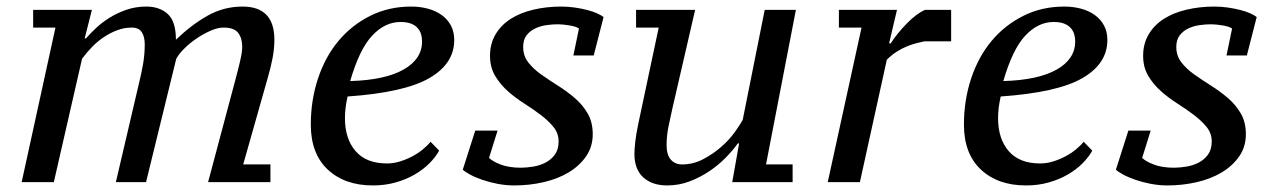

<svg xmlns="http://www.w3.org/2000/svg" viewBox="-20 -555 3885 585"><path d="M698 -315 614 0H804V-54H721L795 -315C801.7 -337.7 806.8 -358.7 810.5 -378C814.2 -397.3 816 -416 816 -434C816 -501.3 783.7 -535 719 -535C681 -535 645.7 -525.8 613 -507.5C580.3 -489.2 548 -464.7 516 -434C516 -471.3 507.7 -497.5 491 -512.5C474.3 -527.5 452.7 -535 426 -535C404 -535 383.5 -531.7 364.5 -525C345.5 -518.3 328.3 -510.2 313 -500.5C297.7 -490.8 284 -480.3 272 -469C260 -457.7 250 -447.3 242 -438H238L260 -525H81V-471H149L46 0H144L230 -376C239.3 -388.7 249.5 -400.7 260.5 -412C271.5 -423.3 283.5 -433.3 296.5 -442C309.5 -450.7 323.2 -457.7 337.5 -463C351.8 -468.3 366.3 -471 381 -471C395.7 -471 406 -466.3 412 -457C418 -447.7 421 -435.3 421 -420C421 -398.7 419.2 -377.8 415.5 -357.5C411.8 -337.2 407.3 -316.3 402 -295L333 0H425L517 -376C523 -386.7 531.8 -397.7 543.5 -409C555.2 -420.3 567.8 -430.5 581.5 -439.5C595.2 -448.5 609 -456 623 -462C637 -468 649.7 -471 661 -471C682.3 -471 697.2 -465.7 705.5 -455C713.8 -444.3 718 -430.3 718 -413C718 -401.7 715.8 -386.8 711.5 -368.5C707.2 -350.2 702.7 -332.3 698 -315Z M1318 -96 1292 -123C1286 -115.7 1278.2 -108 1268.5 -100C1258.8 -92 1248 -84.8 1236 -78.5C1224 -72.2 1211.5 -67 1198.5 -63C1185.5 -59 1172.3 -57 1159 -57C1117 -57 1085.2 -69.5 1063.5 -94.5C1041.8 -119.5 1031 -153 1031 -195C1031 -205.7 1031.7 -216.3 1033 -227C1034.3 -237.7 1036.3 -249 1039 -261C1154.3 -269 1237.3 -287.7 1288 -317C1338.7 -346.3 1364 -385 1364 -433C1364 -449.7 1360.7 -464.3 1354 -477C1347.3 -489.7 1338 -500.3 1326 -509C1314 -517.7 1300 -524.2 1284 -528.5C1268 -532.8 1251 -535 1233 -535C1187 -535 1145.2 -525.5 1107.5 -506.5C1069.8 -487.5 1037.7 -462 1011 -430C984.3 -398 963.7 -360 949 -316C934.3 -272 927 -225 927 -175C927 -116.3 944.2 -70.8 978.5 -38.5C1012.8 -6.2 1058.7 10 1116 10C1140.7 10 1163.7 7 1185 1C1206.3 -5 1225.7 -13 1243 -23C1260.3 -33 1275.3 -44.3 1288 -57C1300.7 -69.7 1310.7 -82.7 1318 -96ZM1200 -488C1213.3 -488 1224.2 -486.3 1232.5 -483C1240.8 -479.7 1247.5 -475.2 1252.5 -469.5C1257.5 -463.8 1261 -457.5 1263 -450.5C1265 -443.5 1266 -436.3 1266 -429C1266 -393 1247.2 -364.3 1209.5 -343C1171.8 -321.7 1117.7 -310 1047 -308C1065.7 -372.7 1088 -418.8 1114 -446.5C1140 -474.2 1168.7 -488 1200 -488Z M1567 -44C1543 -44 1522.7 -47.2 1506 -53.5C1489.3 -59.8 1477.3 -66.7 1470 -74L1496 -157H1428L1390 -38C1394 -34 1401.2 -29.2 1411.5 -23.5C1421.8 -17.8 1434.2 -12.5 1448.5 -7.5C1462.8 -2.5 1478.5 1.7 1495.5 5C1512.5 8.3 1529.7 10 1547 10C1577.7 10 1607.5 6.7 1636.5 0C1665.5 -6.7 1691 -16.7 1713 -30C1735 -43.3 1752.7 -59.7 1766 -79C1779.3 -98.3 1786 -120.7 1786 -146C1786 -170.7 1780.8 -191.8 1770.5 -209.5C1760.2 -227.2 1747 -242.8 1731 -256.5C1715 -270.2 1698 -282.7 1680 -294C1662 -305.3 1645 -316.7 1629 -328C1613 -339.3 1599.8 -351.7 1589.5 -365C1579.2 -378.3 1574 -394 1574 -412C1574 -426.7 1577.5 -438.5 1584.5 -447.5C1591.5 -456.5 1600.3 -463.5 1611 -468.5C1621.7 -473.5 1633.2 -476.8 1645.5 -478.5C1657.8 -480.2 1669.3 -481 1680 -481C1690 -481 1701.8 -479.8 1715.5 -477.5C1729.2 -475.2 1738.7 -472 1744 -468L1727 -386H1789L1819 -503C1815 -506.3 1808.7 -510 1800 -514C1791.3 -518 1781.2 -521.5 1769.5 -524.5C1757.8 -527.5 1745.2 -530 1731.5 -532C1717.8 -534 1704 -535 1690 -535C1660 -535 1631.7 -531.8 1605 -525.5C1578.3 -519.2 1555.3 -509.8 1536 -497.5C1516.7 -485.2 1501.3 -469.5 1490 -450.5C1478.7 -431.5 1473 -409.7 1473 -385C1473 -361.7 1478.2 -341.3 1488.5 -324C1498.8 -306.7 1511.7 -291.2 1527 -277.5C1542.3 -263.8 1559.2 -251.2 1577.5 -239.5C1595.8 -227.8 1612.7 -216.2 1628 -204.5C1643.3 -192.8 1656.2 -180.7 1666.5 -168C1676.8 -155.3 1682 -140.7 1682 -124C1682 -108 1678.3 -94.8 1671 -84.5C1663.7 -74.2 1654.3 -66 1643 -60C1631.7 -54 1619.2 -49.8 1605.5 -47.5C1591.8 -45.2 1579 -44 1567 -44Z M2395 -54H2314L2405 -525H2310L2243 -190C2237.7 -180 2229.5 -167.3 2218.5 -152C2207.5 -136.7 2193.8 -121.8 2177.5 -107.5C2161.2 -93.2 2142.8 -80.7 2122.5 -70C2102.2 -59.3 2080.7 -54 2058 -54C2044 -54 2032.7 -58.8 2024 -68.5C2015.3 -78.2 2011 -93 2011 -113C2011 -131.7 2013 -150.8 2017 -170.5C2021 -190.2 2025 -208.7 2029 -226L2098 -525H1918V-471H1987L1924 -174C1920 -154.7 1917.2 -137.5 1915.5 -122.5C1913.8 -107.5 1913 -95.3 1913 -86C1913 -54.7 1922 -30.8 1940 -14.5C1958 1.8 1982.3 10 2013 10C2037 10 2059.8 5.8 2081.5 -2.5C2103.2 -10.8 2123.2 -21.2 2141.5 -33.5C2159.8 -45.8 2176.3 -59.5 2191 -74.5C2205.7 -89.5 2218 -104 2228 -118H2232L2211 0H2395Z M2796 -429H2878V-525H2798C2780.7 -517 2762.3 -503.2 2743 -483.5C2723.7 -463.8 2707.3 -443.7 2694 -423H2689L2713 -525H2536V-471H2605L2502 0H2600L2682 -373C2692 -383 2702.3 -391.3 2713 -398C2723.7 -404.7 2734 -410 2744 -414C2754 -418 2763.5 -421.2 2772.5 -423.5C2781.5 -425.8 2789.3 -427.7 2796 -429Z M3308 -96 3282 -123C3276 -115.7 3268.2 -108 3258.5 -100C3248.8 -92 3238 -84.8 3226 -78.5C3214 -72.2 3201.5 -67 3188.5 -63C3175.5 -59 3162.3 -57 3149 -57C3107 -57 3075.2 -69.5 3053.5 -94.5C3031.8 -119.5 3021 -153 3021 -195C3021 -205.7 3021.7 -216.3 3023 -227C3024.3 -237.7 3026.3 -249 3029 -261C3144.3 -269 3227.3 -287.7 3278 -317C3328.7 -346.3 3354 -385 3354 -433C3354 -449.7 3350.7 -464.3 3344 -477C3337.3 -489.7 3328 -500.3 3316 -509C3304 -517.7 3290 -524.2 3274 -528.5C3258 -532.8 3241 -535 3223 -535C3177 -535 3135.2 -525.5 3097.5 -506.5C3059.8 -487.5 3027.7 -462 3001 -430C2974.3 -398 2953.7 -360 2939 -316C2924.3 -272 2917 -225 2917 -175C2917 -116.3 2934.2 -70.8 2968.5 -38.5C3002.8 -6.2 3048.7 10 3106 10C3130.7 10 3153.7 7 3175 1C3196.3 -5 3215.7 -13 3233 -23C3250.3 -33 3265.3 -44.3 3278 -57C3290.7 -69.7 3300.7 -82.7 3308 -96ZM3190 -488C3203.3 -488 3214.2 -486.3 3222.5 -483C3230.8 -479.7 3237.5 -475.2 3242.5 -469.5C3247.5 -463.8 3251 -457.5 3253 -450.5C3255 -443.5 3256 -436.3 3256 -429C3256 -393 3237.2 -364.3 3199.5 -343C3161.8 -321.7 3107.7 -310 3037 -308C3055.7 -372.7 3078 -418.8 3104 -446.5C3130 -474.2 3158.7 -488 3190 -488Z M3557 -44C3533 -44 3512.7 -47.2 3496 -53.5C3479.3 -59.8 3467.3 -66.7 3460 -74L3486 -157H3418L3380 -38C3384 -34 3391.2 -29.2 3401.5 -23.5C3411.8 -17.8 3424.2 -12.5 3438.5 -7.5C3452.8 -2.5 3468.5 1.7 3485.5 5C3502.5 8.3 3519.7 10 3537 10C3567.7 10 3597.5 6.7 3626.5 0C3655.5 -6.7 3681 -16.7 3703 -30C3725 -43.3 3742.7 -59.7 3756 -79C3769.3 -98.3 3776 -120.7 3776 -146C3776 -170.7 3770.8 -191.8 3760.5 -209.5C3750.2 -227.2 3737 -242.8 3721 -256.5C3705 -270.2 3688 -282.7 3670 -294C3652 -305.3 3635 -316.7 3619 -328C3603 -339.3 3589.8 -351.7 3579.5 -365C3569.2 -378.3 3564 -394 3564 -412C3564 -426.7 3567.5 -438.5 3574.5 -447.5C3581.5 -456.5 3590.3 -463.5 3601 -468.5C3611.7 -473.5 3623.2 -476.8 3635.5 -478.5C3647.8 -480.2 3659.3 -481 3670 -481C3680 -481 3691.8 -479.8 3705.5 -477.5C3719.2 -475.2 3728.7 -472 3734 -468L3717 -386H3779L3809 -503C3805 -506.3 3798.7 -510 3790 -514C3781.3 -518 3771.2 -521.5 3759.5 -524.5C3747.8 -527.5 3735.2 -530 3721.5 -532C3707.8 -534 3694 -535 3680 -535C3650 -535 3621.7 -531.8 3595 -525.5C3568.3 -519.2 3545.3 -509.8 3526 -497.5C3506.7 -485.2 3491.3 -469.5 3480 -450.5C3468.7 -431.5 3463 -409.7 3463 -385C3463 -361.7 3468.2 -341.3 3478.5 -324C3488.8 -306.7 3501.7 -291.2 3517 -277.5C3532.3 -263.8 3549.2 -251.2 3567.5 -239.5C3585.8 -227.8 3602.7 -216.2 3618 -204.5C3633.3 -192.8 3646.2 -180.7 3656.5 -168C3666.8 -155.3 3672 -140.7 3672 -124C3672 -108 3668.3 -94.8 3661 -84.5C3653.7 -74.2 3644.3 -66 3633 -60C3621.7 -54 3609.2 -49.8 3595.5 -47.5C3581.8 -45.2 3569 -44 3557 -44Z"/></svg>

Font: PT Serif Caption
Style: Italic
Weight: 400
Italic angle: -12°
Designer: A.Korolkova, O.Umpeleva, V.Yefimov
Foundry: ParaType Ltd
Version: Version 1.000W OFL